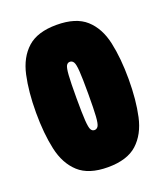

<svg xmlns="http://www.w3.org/2000/svg" viewBox="-111 -633 616 719"><g transform="rotate(-20 197.5 -273.5)"><path d="M13 -274Q13 -357 27 -421Q41 -485 81 -521Q121 -557 197 -557Q274 -557 314 -521Q354 -485 368 -421Q382 -357 382 -274Q382 -191 368 -127Q354 -63 314 -26.5Q274 10 197 10Q121 10 81 -26.5Q41 -63 27 -127Q13 -191 13 -274ZM174 -274Q174 -213 176 -184Q178 -155 183 -146.5Q188 -138 197 -138Q206 -138 211.5 -146.5Q217 -155 219 -184Q221 -213 221 -274Q221 -336 219 -364.5Q217 -393 211.5 -401.5Q206 -410 197 -410Q188 -410 183 -401.5Q178 -393 176 -364.5Q174 -336 174 -274Z"/></g></svg>

Font: Georama ExtraCondensed ExtraBold
Style: Regular
Weight: 800
Width: 2
Designer: Jean-Baptiste Levee
Foundry: Production Type
Version: Version 1.000